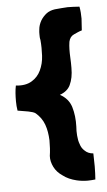

<svg xmlns="http://www.w3.org/2000/svg" viewBox="-51 -714 419 749"><g transform="rotate(-5 159.0 -339.5)"><path d="M262 1C272 1 282 0 292 -1C293 -16 294 -33 294 -52L293 -103C279 -104 268 -109 260 -117C252 -124 246 -133 243 -144C239 -154 237 -165 236 -178C235 -190 235 -202 236 -213C237 -241 234 -267 227 -290C220 -313 205 -330 183 -342C203 -349 217 -361 224 -376C233 -395 237 -416 237 -443C237 -456 237 -470 236 -485C235 -506 235 -526 238 -545C241 -558 247 -567 258 -572C269 -577 279 -582 290 -585C291 -600 292 -615 293 -631C293 -646 292 -662 289 -678C273 -679 258 -680 243 -680C228 -679 211 -678 192 -676C179 -674 168 -670 159 -663C150 -656 142 -647 136 -637C130 -626 126 -615 125 -602C124 -596 124 -590 124 -584C124 -577 124 -569 126 -562C128 -541 128 -521 127 -500C126 -479 121 -460 113 -443C105 -426 93 -413 78 -404C62 -394 41 -390 15 -393C11 -374 10 -354 10 -332C10 -320 11 -307 13 -295C41 -290 72 -287 83 -278C98 -265 109 -250 116 -231C123 -212 126 -191 127 -169C127 -147 126 -127 123 -108C122 -93 126 -78 133 -64C140 -50 151 -38 166 -28C180 -17 198 -9 219 -4C232 -1 246 1 262 1Z"/></g></svg>

Font: Londrina Solid CC
Style: CC
Weight: 400
Designer: Marcelo Magalhaes
Foundry: Tipos Pereira
Version: Version 1.003;FEAKit 1.0